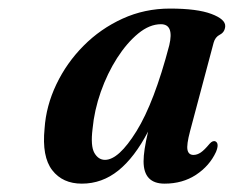

<svg xmlns="http://www.w3.org/2000/svg" viewBox="-20 -734 546 448"><path d="M423.5 -428Q415 -396 417.5 -384.2Q420 -372.5 431.5 -372.5Q440 -372.5 448.5 -378.2Q457 -384 469 -398.5Q476.5 -407 483 -404Q492 -399 484 -379.5Q469 -347 437.5 -326.2Q406 -305.5 364 -305.5Q315 -305.5 315 -357.5Q315 -370 317.5 -386.5Q320 -403 325.5 -427Q294 -366.5 256 -336Q218 -305.5 171 -305.5Q126 -305.5 101.8 -337Q77.5 -368.5 84 -434Q87.5 -487 111.5 -537.2Q135.5 -587.5 175 -627.2Q214.5 -667 266 -690.5Q317.5 -714 376.5 -714Q440 -714 473.2 -701.5Q506.5 -689 505.5 -672.5Q504.5 -659 493.2 -653.2Q482 -647.5 478.5 -634.5ZM196 -433.5Q191 -393.5 200.2 -377.2Q209.5 -361 225 -361Q257 -361 298.5 -428Q340 -495 375 -628.5Q386.5 -677.5 355.5 -677.5Q329 -677.5 302.5 -655.8Q276 -634 253.2 -598.5Q230.5 -563 215.2 -519.8Q200 -476.5 196 -433.5Z"/></svg>

Font: Fraunces 144pt S050 SemiBold
Style: Italic
Weight: 600
Italic angle: -16°
Version: Version 1.000; ttfautohint (v1.8.3)